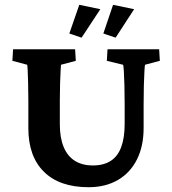

<svg xmlns="http://www.w3.org/2000/svg" viewBox="-20 -781 726 810"><path d="M35.2 -573.2H296.9L299.8 -524.4L237.3 -507.8Q236.3 -498 235.4 -477.1Q234.4 -456.1 233.4 -426.3Q232.4 -396.5 232.4 -357.4V-256.8Q232.4 -200.2 248.5 -161.1Q264.6 -122.1 295.9 -102.5Q327.1 -83 372.1 -83Q417 -83 446.8 -102.1Q476.6 -121.1 491.2 -160.2Q505.9 -199.2 505.9 -257.8V-339.8Q505.9 -384.8 504.9 -421.9Q503.9 -459 502.4 -481.9Q501 -504.9 499 -507.8L430.7 -524.4L433.6 -573.2H651.4L654.3 -524.4L591.8 -507.8Q590.8 -504.9 589.4 -481.9Q587.9 -459 586.9 -421.9Q585.9 -384.8 585.9 -339.8V-241.2Q585.9 -164.1 557.6 -107.9Q529.3 -51.8 477.1 -21.5Q424.8 8.8 353.5 8.8Q231.4 8.8 165.5 -56.2Q99.6 -121.1 99.6 -240.2V-357.4Q99.6 -398.4 98.6 -431.6Q97.7 -464.8 96.7 -484.9Q95.7 -504.9 94.7 -507.8L32.2 -524.4ZM467.8 -622.1 416 -639.6 457 -760.7 545.9 -742.2ZM324.2 -622.1 272.5 -639.6 314.5 -760.7 403.3 -742.2Z"/></svg>

Font: Crimson Pro ExtraLight
Style: Bold
Weight: 700
Version: Version 1.002